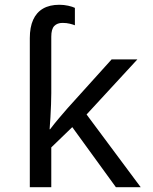

<svg xmlns="http://www.w3.org/2000/svg" viewBox="-20 -785 640 805"><path d="M105 -625Q105 -671 119 -702Q133 -733 160.5 -749Q188 -765 229 -765Q248 -765 266 -761Q284 -757 294 -752V-679Q287 -682 273 -685.5Q259 -689 242 -689Q220 -689 207.5 -676Q195 -663 195 -631V-394Q195 -373 194 -347Q193 -321 191.5 -294Q190 -267 188 -243H190Q209 -268 226.5 -288.5Q244 -309 263 -331L448 -536H556L343 -305L570 0H466L283 -252L195 -167V0H105Z"/></svg>

Font: Noto Sans Mono
Style: Regular
Weight: 400
Designer: Monotype Design Team
Foundry: Monotype Imaging Inc.
Version: Version 2.014